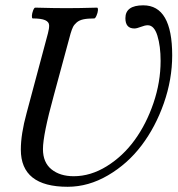

<svg xmlns="http://www.w3.org/2000/svg" viewBox="-20 -696 674 729"><path d="M236.8 13.2Q59.1 13.2 59.1 -127.9Q59.1 -187 81.1 -267.1L162.1 -569.8Q167 -587.9 166.5 -600.3Q166 -612.8 151.4 -619.4Q136.7 -626 104 -626Q100.6 -627.4 101.1 -636.5Q101.6 -645.5 105.7 -656.2Q109.9 -667 113.8 -667Q186 -665 231.9 -665Q278.8 -665 349.1 -667Q352.5 -665.5 351.8 -656.5Q351.1 -647.5 346.4 -636.7Q341.8 -626 337.9 -626Q312.5 -626 296.6 -622.6Q280.8 -619.1 271.2 -610.8Q261.7 -602.5 257.3 -593.8Q252.9 -585 248 -568.8L184.1 -333Q143.1 -184.1 143.1 -129.9Q143.1 -79.1 175.5 -53Q208 -26.9 259.8 -26.9Q324.2 -26.9 385.5 -64.9Q446.8 -103 491.2 -164.1Q535.6 -225.1 562.7 -304.7Q589.8 -384.3 589.8 -464.8Q589.8 -521 577.6 -560.5Q565.4 -600.1 541 -600.1Q530.3 -600.1 514.9 -594Q499.5 -587.9 490.2 -587.9Q456.1 -587.9 456.1 -627Q456.1 -675.8 523.9 -675.8Q633.8 -675.8 633.8 -485.8Q633.8 -394.5 602.1 -304Q570.3 -213.4 517.3 -143.6Q464.4 -73.7 390.1 -30.3Q315.9 13.2 236.8 13.2Z"/></svg>

Font: Junicode SmCond Medium
Style: Italic
Weight: 500
Width: 4
Italic angle: -11°
Designer: Peter S. Baker
Version: Version 2.206